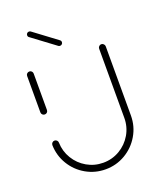

<svg xmlns="http://www.w3.org/2000/svg" viewBox="-129 -764 696 843"><g transform="rotate(-20 218.5 -342.0)"><path d="M49.6 -317.8Q43.3 -317.8 38.7 -322.2Q34.1 -326.7 34.1 -333V-503.3Q34.1 -509.6 38.7 -514.1Q43.3 -518.5 49.6 -518.5Q55.9 -518.5 60.4 -514.1Q64.8 -509.6 64.8 -503.3V-333Q64.8 -326.7 60.4 -322.2Q55.9 -317.8 49.6 -317.8ZM387.4 -523Q393.7 -523 398.3 -518.3Q403 -513.7 403 -507.4V-184.4Q403 -134.1 378.1 -91.9Q353.3 -49.6 311.1 -24.8Q268.9 0 218.9 0Q169.3 0 127.4 -24.1Q85.6 -48.1 60.6 -89.4Q35.6 -130.7 34.4 -179.6Q34.4 -186.3 38.9 -190.9Q43.3 -195.6 50 -195.6Q56.3 -195.6 60.7 -191.1Q65.2 -186.7 65.2 -180.4Q66.3 -139.6 87.2 -105.2Q108.1 -70.7 143 -50.7Q177.8 -30.7 218.9 -30.7Q260.4 -30.7 295.6 -51.3Q330.7 -71.9 351.5 -107.2Q372.2 -142.6 372.2 -184.4V-507.4Q372.2 -513.7 376.7 -518.3Q381.1 -523 387.4 -523ZM95.2 -670.7Q95.2 -676.3 98.9 -680Q102.6 -683.7 107.8 -683.7Q112.2 -683.7 115.6 -681.5L223.3 -601.1Q228.5 -597.4 228.5 -591.1Q228.5 -585.6 224.8 -581.9Q221.1 -578.1 215.6 -578.1Q210.7 -578.1 208.1 -580.4L100.4 -660.7Q95.2 -664.1 95.2 -670.7Z"/></g></svg>

Font: 26F Galaxy Hebrew Ultra Light
Style: Regular
Weight: 200
Designer: C₂₉H₂₅N₃O₅
Version: Version 1.000